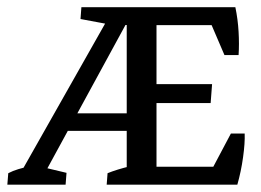

<svg xmlns="http://www.w3.org/2000/svg" viewBox="-22 -503 712 523"><path d="M-2 0 0.5 -31.2Q12.7 -37.6 27.8 -42.2Q43 -46.9 59.1 -49.8L33.7 -31.2L289.6 -483.4H346.2L99.1 -29.8L99.6 -46.4L159.2 -32.2L156.7 0ZM268.6 0 271 -31.2Q296.4 -41.5 333 -50.3L323.2 -13.7V-82H404.3V-13.7L396 -46.4L460.9 -32.2L458.5 0ZM125 -146.5 146 -194.3H361.8V-146.5ZM328.1 0V-48.8H612.8L624.5 0ZM323.2 -7.3V-476.6H404.3V-7.3ZM624.5 0 546.9 -25.9 606.9 -139.2H644.5Q645.5 -113.3 640.1 -74.7Q634.8 -36.1 624.5 0ZM356.9 -222.2V-273.9H555.7L551.8 -222.2ZM273.4 -437 197.3 -451.2 199.7 -483.4H312.5ZM332 -434.6 289.1 -436 323.2 -483.4H619.1L609.9 -434.6ZM589.4 -353 545.4 -455.6 619.1 -483.4Q626 -450.2 627.9 -416.5Q629.9 -382.8 627.9 -353Z"/></svg>

Font: Markazi Text
Style: Regular
Weight: 400
Designer: Borna Izadpanah (Arabic designer), Fiona Ross (Arabic design director) and Florian Runge (Latin designer)
Foundry: Borna Izadpanah and Florian Runge
Version: Version 1.000